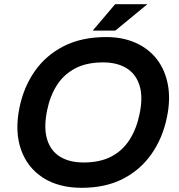

<svg xmlns="http://www.w3.org/2000/svg" viewBox="-20 -887 853 917"><path d="M370 10Q260 10 185 -38.5Q110 -87 80 -173.5Q50 -260 73 -373Q93 -471 146 -547Q199 -623 284.5 -666.5Q370 -710 487 -710Q567 -710 629 -682Q691 -654 730 -603Q769 -552 782 -481.5Q795 -411 777 -326Q757 -228 704 -152Q651 -76 567.5 -33Q484 10 370 10ZM379 -111Q458 -111 512 -139.5Q566 -168 599 -220Q632 -272 646 -340Q664 -423 646.5 -478.5Q629 -534 584 -561.5Q539 -589 472 -589Q394 -589 339.5 -560.5Q285 -532 252 -480.5Q219 -429 205 -360Q188 -277 205 -221.5Q222 -166 267 -138.5Q312 -111 379 -111ZM423 -741 530 -867H684L531 -741Z"/></svg>

Font: REM Medium Medium
Style: Italic
Weight: 500
Italic angle: -11°
Version: Version 1.005;gftools[0.9.28]